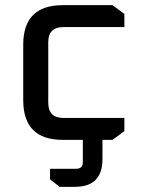

<svg xmlns="http://www.w3.org/2000/svg" viewBox="-20 -542 548 744"><path d="M70 -154V-369Q70 -522 223 -522H416L462 -488V-437H226Q167 -437 167 -379V-144Q167 -85 226 -85H462V-34L416 0H223Q70 0 70 -154ZM174 112H275Q301 112 301 86V-42H377V75Q377 182 270 182H211L174 153Z"/></svg>

Font: Oxanium Medium
Style: Regular
Weight: 500
Designer: Severin Meyer
Version: Version 1.001